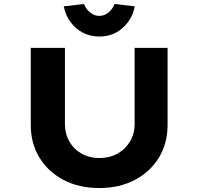

<svg xmlns="http://www.w3.org/2000/svg" viewBox="-20 -941 1000 967"><path d="M480 6Q377 6 299.5 -35Q222 -76 178.5 -147.5Q135 -219 135 -311V-700H307V-317Q307 -267 329.5 -228Q352 -189 391.5 -167Q431 -145 480 -145Q531 -145 571 -167Q611 -189 634.5 -228Q658 -267 658 -317V-700H824V-311Q824 -219 780.5 -147.5Q737 -76 659.5 -35Q582 6 480 6ZM480 -757Q435 -757 398 -776Q361 -795 335.5 -829.5Q310 -864 301 -909L403 -921Q413 -895 434 -878Q455 -861 480 -861Q505 -861 526 -878Q547 -895 557 -921L659 -909Q650 -864 624.5 -829.5Q599 -795 562.5 -776Q526 -757 480 -757Z"/></svg>

Font: Lexend Mega
Style: Bold
Weight: 700
Version: Version 1.007